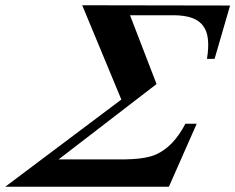

<svg xmlns="http://www.w3.org/2000/svg" viewBox="-60 -712 896 731"><path d="M816 -691 757 -488H728Q742 -574 715 -611Q687 -654 600 -654H435L536 -392L163 -105H400Q493 -105 534 -124Q600 -153 646 -241H689L583 -1H-40L402 -333L253 -692Z"/></svg>

Font: DG Didot
Style: Bold Italic
Weight: 700
Designer: David Gatwood, Takis Katsoulidis, and George D. Matthiopoulos
Foundry: David Gatwood
Version: Version 1.0